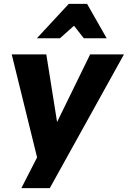

<svg xmlns="http://www.w3.org/2000/svg" viewBox="-20 -814 665 999"><path d="M173 5 91 165H239L625 -531H449L277 -179L221 -531H41ZM433 -794H338L172 -615H292L365 -680L416 -615H535Z"/></svg>

Font: Geom ExtraBold
Style: Bold Italic
Weight: 800
Italic angle: -10°
Version: Version 1.102